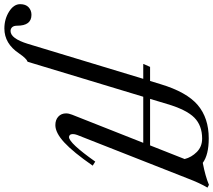

<svg xmlns="http://www.w3.org/2000/svg" viewBox="-266 -682 999 900"><g transform="rotate(90 234.0 -232.5)"><path d="M417 -94Q413 -83 413 -74Q413 -65 417 -60.5Q421 -56 427 -56Q455 -56 542 -179L561 -167Q498 -76 452.5 -34Q407 8 371 8Q346 8 331 -6Q316 -20 316 -42Q316 -55 322 -70L454 -404H238L74 138Q59 143 35 178Q-11 247 -82 247Q-126 247 -161 225Q-196 203 -196 173Q-196 147 -181.5 133.5Q-167 120 -146 120Q-95 120 -95 187Q-95 203 -88 210.5Q-81 218 -70 218Q-35 218 -10 137L154 -404H84L98 -436H164L179 -485Q216 -608 277 -659.5Q338 -711 433 -711Q510 -711 548 -683Q611 -695 651 -712L664 -705Q643 -670 622 -615ZM466 -436 530 -598Q522 -630 497 -655Q472 -680 434 -680Q373 -680 336 -643.5Q299 -607 272 -516L248 -436Z"/></g></svg>

Font: Ibarra Real Nova
Style: Italic
Weight: 400
Italic angle: -22°
Designer: Jose Maria Ribagorda & Octavio Pardo
Foundry: Octavio Pardo
Version: Version 1.014